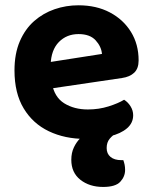

<svg xmlns="http://www.w3.org/2000/svg" viewBox="-20 -515 582 733"><path d="M126.8 -170.1 121.3 -270.4 369.3 -309.1Q366.8 -337.5 345 -361.2Q323.2 -384.9 279.9 -384.9Q234.6 -384.9 204.7 -354.5Q174.9 -324 173.4 -267.6L177.9 -198.5Q187.2 -144.4 225.1 -120.7Q263 -97.1 315.4 -97.1Q357.4 -97.1 394.4 -108.8Q431.5 -120.5 453.8 -134.2Q468.6 -125 478.5 -109Q488.4 -93 488.4 -75Q488.4 -45.3 464.6 -25Q440.8 -4.7 399.6 5.3Q358.4 15.3 305.3 15.3Q227.6 15.3 166.5 -13.9Q105.4 -43 70.4 -101.2Q35.3 -159.3 35.3 -246.2Q35.3 -310 55.6 -357.2Q75.9 -404.3 110.4 -434.6Q144.8 -464.8 188.5 -479.8Q232.1 -494.8 279.4 -494.8Q348 -494.8 399.4 -467.6Q450.8 -440.5 480 -393.2Q509.2 -346 509.2 -284.4Q509.2 -253.3 492.3 -237.4Q475.5 -221.4 445.3 -217.1ZM313.5 -7.9 427.1 -8.8Q410.6 0.6 398.9 14.5Q387.2 28.3 387.2 50.2Q387.2 71.9 402 84.1Q416.7 96.4 443.4 96.4H450.8Q453.8 104.6 455.7 113.7Q457.6 122.7 457.6 133.8Q457.6 158.9 439.3 178.8Q421.1 198.7 373.6 198.7Q321.5 198.7 286.8 171.3Q252.2 143.9 252.2 95.1Q252.2 68.1 262.3 47.2Q272.4 26.4 286.7 12.4Q301 -1.6 313.5 -7.9Z"/></svg>

Font: Baloo Bhaijaan 2
Style: Regular
Weight: 400
Designer: Sanskriti Dholi, Noopur Datye and Ek Type
Foundry: Ek Type
Version: Version 1.701